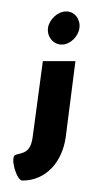

<svg xmlns="http://www.w3.org/2000/svg" viewBox="-20 -266 163 336"><path d="M55 -159 37 -25C33 2 20 1 7 5C-3 9 9 50 19 50C61 50 89 17 95 -26L112 -159ZM64 -217C62 -202 73 -188 88 -188C103 -188 117 -202 119 -217C121 -232 111 -246 96 -246C81 -246 66 -232 64 -217Z"/></svg>

Font: Hussar Tani
Style: DwaKurs
Weight: 700
Foundry: Cannot Into Space Fonts
Version: Version 0.92